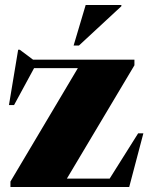

<svg xmlns="http://www.w3.org/2000/svg" viewBox="-20 -752 598 772"><path d="M22 0V-22L293 -478H117L36.5 -329.5H16L53 -552H59.5L113 -512H520.5V-489.5L249 -34H421L535.5 -216H556.5L499.5 0ZM276 -569 324.5 -732H468V-727L297.5 -569Z"/></svg>

Font: Newsreader Display ExtraBold
Style: Regular
Weight: 800
Designer: Hugues Gentile
Foundry: Production Type
Version: Version 1.001